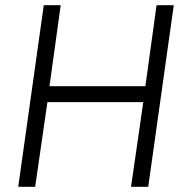

<svg xmlns="http://www.w3.org/2000/svg" viewBox="-20 -717 709 737"><path d="M50 0 148 -697H213L170 -386H538L581 -697H647L549 0H483L530 -325H162L115 0Z"/></svg>

Font: Hanken Grotesk Light
Style: Italic
Weight: 300
Italic angle: -8°
Designer: Alfredo Marco Pradil
Foundry: Hanken Design Co.
Version: Version 3.013